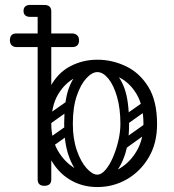

<svg xmlns="http://www.w3.org/2000/svg" viewBox="-20 -746 704 775"><path d="M373 9Q310 9 260 -22Q210 -53 181 -110Q152 -167 152 -245Q152 -338 182.5 -395Q213 -452 263.5 -478.5Q314 -505 373 -505Q433 -505 488.5 -478.5Q544 -452 579 -395Q614 -338 614 -245Q614 -167 580 -110Q546 -53 491.5 -22Q437 9 373 9ZM373 -41Q422 -41 464 -66.5Q506 -92 532.5 -138Q559 -184 559 -246Q559 -319 532 -365Q505 -411 462.5 -433Q420 -455 373 -455Q327 -455 284.5 -433Q242 -411 214.5 -365Q187 -319 187 -246Q187 -184 213.5 -138Q240 -92 282.5 -66.5Q325 -41 373 -41ZM159 4Q132 4 132 -22V-700Q132 -726 159 -726Q187 -726 187 -700V-22Q187 4 159 4ZM185 -702Q183 -689 176 -685Q172 -678 151 -678H100Q88 -678 81 -685Q75 -691 75 -702Q75 -713 81 -719Q88 -726 100 -726H151Q162 -726 168 -724.5Q174 -723 175 -721Q179 -717 182 -712Q185 -707 185 -702ZM460 -150Q450 -165 464 -174L564 -245Q578 -256 588 -241Q598 -227 585 -217L485 -145Q480 -141 472.5 -142Q465 -143 460 -150ZM476 -255Q467 -269 480 -279L557 -333Q572 -343 581 -329Q592 -314 578 -305L501 -250Q496 -246 488.5 -247Q481 -248 476 -255ZM163 -157Q153 -172 167 -181L244 -235Q259 -245 268 -231Q279 -216 265 -207L188 -152Q182 -148 175 -149Q168 -150 163 -157ZM163 -255Q153 -270 167 -279L244 -333Q259 -343 268 -329Q279 -314 265 -305L188 -250Q182 -246 175 -247Q168 -248 163 -255ZM370 -7Q336 -9 306 -36.5Q276 -64 257.5 -116.5Q239 -169 239 -245Q239 -338 257.5 -389Q276 -440 306 -460.5Q336 -481 370 -481L373 -455Q352 -455 329 -430.5Q306 -406 290 -359.5Q274 -313 274 -246Q274 -186 290 -139.5Q306 -93 329.5 -67Q353 -41 373 -41ZM370 -7 373 -41Q389 -41 405.5 -60Q422 -79 435.5 -110Q449 -141 457.5 -177Q466 -213 466 -246Q466 -308 452.5 -355Q439 -402 417.5 -428.5Q396 -455 373 -455L370 -481Q404 -481 434 -460.5Q464 -440 482.5 -389Q501 -338 501 -245Q501 -169 482.5 -116.5Q464 -64 434 -36.5Q404 -9 370 -7ZM299 -583Q299 -556 271 -556Q217 -556 187 -556Q157 -556 143 -556Q129 -556 122.5 -556Q116 -556 110 -556Q104 -556 90 -556Q76 -556 46 -556Q35 -556 27.5 -563Q20 -570 20 -583Q20 -611 46 -611H271Q283 -611 291 -604Q299 -597 299 -583Z"/></svg>

Font: Agu Display
Style: Regular
Weight: 400
Designer: Oluwaseun Badejo
Version: Version 1.103